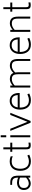

<svg xmlns="http://www.w3.org/2000/svg" viewBox="2174 -3022 865 5252"><g transform="rotate(-90 2606.0 -395.5)"><path d="M428 -313V0H374V-59Q334 -22 294.5 -4.5Q255 13 210 13Q164 13 123.5 -9.5Q83 -32 59 -74Q35 -116 35 -173Q35 -262 91.5 -312Q148 -362 240 -362Q272 -362 308 -353.5Q344 -345 374 -329Q373 -388 362.5 -422.5Q352 -457 321.5 -476.5Q291 -496 230 -496H176V-546H245Q322 -546 362 -516.5Q402 -487 415 -437.5Q428 -388 428 -313ZM374 -115V-277Q316 -308 240 -308Q178 -308 134.5 -277Q91 -246 91 -173Q91 -105 128 -73Q165 -41 210 -41Q250 -41 292 -59Q334 -77 374 -115Z M560 -274Q560 -405 627 -483Q694 -561 818 -562Q860 -562 890.5 -555.5Q921 -549 957 -535V-477Q921 -494 889 -501Q857 -508 818 -508Q713 -507 664.5 -443Q616 -379 616 -275Q616 -168 664.5 -103Q713 -38 818 -37Q890 -37 981 -78L1001 -28Q911 17 818 17Q694 16 627 -63Q560 -142 560 -274Z M1332 -49V5Q1297 13 1266 13Q1219 13 1193.5 1Q1168 -11 1158 -38Q1148 -65 1148 -114V-492H1080V-546H1148V-736H1202V-546H1330V-492H1202V-114Q1202 -71 1215.5 -56Q1229 -41 1266 -41Q1295 -41 1332 -49Z M1478 -808H1532V-657H1478ZM1478 -546H1532V0H1478Z M2147 -546 1924 9H1876L1652 -546H1710L1900 -75L2089 -546Z M2290 -275Q2290 -168 2338.5 -102.5Q2387 -37 2492 -37Q2564 -37 2655 -78L2675 -28Q2587 17 2492 17Q2368 17 2301 -62.5Q2234 -142 2234 -274Q2234 -366 2265.5 -431Q2297 -496 2351 -529Q2405 -562 2472 -562Q2573 -562 2630.5 -497Q2688 -432 2689 -310V-289H2290ZM2295 -343H2632Q2626 -428 2587 -468Q2548 -508 2472 -508Q2401 -508 2354.5 -466.5Q2308 -425 2295 -343Z M3619 -330V0H3565V-330Q3565 -395 3552.5 -432.5Q3540 -470 3510.5 -487Q3481 -504 3430 -504Q3381 -504 3334.5 -479Q3288 -454 3250 -412Q3256 -376 3256 -330V0H3202V-330Q3202 -395 3189.5 -432.5Q3177 -470 3147.5 -487Q3118 -504 3067 -504Q3020 -504 2975.5 -483Q2931 -462 2893 -426V0H2839V-546H2893V-480Q2931 -515 2977 -536.5Q3023 -558 3067 -558Q3133 -558 3175 -535Q3217 -512 3237 -460Q3276 -503 3327.5 -530.5Q3379 -558 3430 -558Q3527 -558 3573 -506Q3619 -454 3619 -330Z M3812 -275Q3812 -168 3860.5 -102.5Q3909 -37 4014 -37Q4086 -37 4177 -78L4197 -28Q4109 17 4014 17Q3890 17 3823 -62.5Q3756 -142 3756 -274Q3756 -366 3787.5 -431Q3819 -496 3873 -529Q3927 -562 3994 -562Q4095 -562 4152.5 -497Q4210 -432 4211 -310V-289H3812ZM3817 -343H4154Q4148 -428 4109 -468Q4070 -508 3994 -508Q3923 -508 3876.5 -466.5Q3830 -425 3817 -343Z M4778 -330V0H4724V-330Q4724 -395 4711.5 -432.5Q4699 -470 4669.5 -487Q4640 -504 4589 -504Q4498 -504 4415 -426V0H4361V-546H4415V-480Q4454 -515 4499.5 -536.5Q4545 -558 4589 -558Q4686 -558 4732 -506Q4778 -454 4778 -330Z M5166 -49V5Q5131 13 5100 13Q5053 13 5027.5 1Q5002 -11 4992 -38Q4982 -65 4982 -114V-492H4914V-546H4982V-736H5036V-546H5164V-492H5036V-114Q5036 -71 5049.5 -56Q5063 -41 5100 -41Q5129 -41 5166 -49Z"/></g></svg>

Font: Biryani UltraLight
Style: Regular
Weight: 250
Designer: Dan Reynolds and Mathieu Réguer
Foundry: Dan Reynolds and Mathieu Réguer
Version: Version 1.003; ttfautohint (v1.1) -l 5 -r 5 -G 72 -x 0 -D la